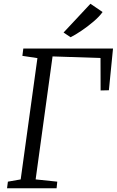

<svg xmlns="http://www.w3.org/2000/svg" viewBox="-20 -1001 621 1021"><path d="M17.5 0 22 -35 90 -47 179 -692 99 -704 104 -743H581L559 -521L515 -520L514.5 -692.5L259.5 -701L169.5 -47L284.5 -35L281 0ZM318 -828 461 -981 525.5 -937Q509 -913.5 477.8 -886.8Q446.5 -860 413 -837.5Q379.5 -815 355.5 -803Z"/></svg>

Font: Merriweather 7pt Light
Style: Italic
Weight: 300
Italic angle: -7.8°
Designer: Eben Sorkin
Foundry: Eben Sorkin
Version: Version 2.200;gftools[0.9.31]